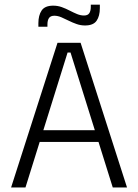

<svg xmlns="http://www.w3.org/2000/svg" viewBox="-20 -828 610 848"><path d="M29 0 234 -639H336L541 0H478L291.5 -596H278.5L92.5 0ZM138.5 -201V-253H431V-201ZM355.5 -715.5Q336 -715.5 317.8 -722Q299.5 -728.5 283 -736.8Q266.5 -745 250.8 -751.8Q235 -758.5 220 -758.5Q203.5 -758.5 196.5 -748.5Q189.5 -738.5 189.5 -720V-710H149.5V-725.5Q149.5 -760.5 164 -781.8Q178.5 -803 215 -803Q235 -803 253 -796.5Q271 -790 287.8 -781.2Q304.5 -772.5 320.2 -766Q336 -759.5 351 -759.5Q367.5 -759.5 374.2 -769.5Q381 -779.5 381 -798V-807.5H421V-792Q421 -757 406.5 -736.2Q392 -715.5 355.5 -715.5Z"/></svg>

Font: Anek Tamil Medium Light
Style: Regular
Weight: 300
Version: Version 1.003